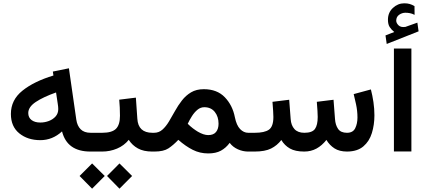

<svg xmlns="http://www.w3.org/2000/svg" viewBox="-20 -903 2542 1144"><path d="M518.6 0Q379.9 0 349.6 -120.1Q293 -67.9 220.2 -67.9Q145 -67.9 95 -108.4Q44.9 -148.9 44.9 -224.1Q44.9 -307.6 113.8 -362.8Q182.6 -418 298.3 -453.1L294.9 -476.6L390.6 -496.1L434.6 -190.4Q439.9 -153.3 460.7 -132.6Q481.4 -111.8 520.5 -111.8H535.6V0ZM327.1 -252.9Q327.1 -267.1 324.2 -283.7L314 -352.1Q237.8 -325.2 193.1 -295.4Q148.4 -265.6 148.4 -229.5Q148.4 -202.6 168 -187.7Q187.5 -172.9 220.2 -172.9Q246.6 -172.9 271 -182.1Q295.4 -191.4 311.3 -209.2Q327.1 -227.1 327.1 -252.9Z M515.1 -111.8H588.9Q647 -111.8 670.9 -135.5Q694.8 -159.2 694.8 -212.9Q694.8 -238.8 693.6 -262.5Q692.4 -286.1 690.4 -309.1L789.6 -321.3L798.3 -195.8Q803.2 -111.8 888.2 -111.8H898.4V0H887.2Q835.4 0 801.8 -18.6Q768.1 -37.1 747.1 -69.8Q719.2 -35.2 677.2 -17.6Q635.3 0 588.9 0H515.1ZM691.9 70.8 767.1 145.5 691.9 221.2 617.7 145.5ZM528.8 70.8 604 145.5 528.8 221.2 454.1 145.5Z M900.4 0H878.9V-111.8H897.9Q926.8 -111.8 947.8 -130.6Q968.8 -149.4 986.6 -179Q1004.4 -208.5 1022.7 -241.7Q1041 -274.9 1064 -304.4Q1086.9 -334 1118.4 -352.8Q1149.9 -371.6 1194.3 -371.6Q1273.4 -371.6 1319.6 -323.5Q1365.7 -275.4 1379.4 -204.6Q1389.2 -156.2 1410.6 -134Q1432.1 -111.8 1459 -111.8H1471.7V0H1458.5Q1427.2 0 1397.2 -13.4Q1367.2 -26.9 1348.6 -51.8Q1326.2 -21.5 1296.1 -5.1Q1266.1 11.2 1220.7 11.2Q1170.9 11.2 1128.4 -10.3Q1085.9 -31.7 1042.5 -69.8Q1012.7 -38.1 983.6 -19Q954.6 0 900.4 0ZM1197.3 -264.2Q1174.8 -264.2 1156.5 -249Q1138.2 -233.9 1123.8 -211.2Q1109.4 -188.5 1098.6 -165.5Q1114.3 -149.9 1129.4 -138.4Q1144.5 -127 1158.2 -118.7Q1193.4 -98.1 1220.7 -98.1Q1252.4 -98.1 1267.3 -116.7Q1282.2 -135.3 1282.2 -166Q1282.2 -208 1259.8 -236.1Q1237.3 -264.2 1197.3 -264.2Z M1792.5 0Q1739.3 0 1707.5 -18.1Q1675.8 -36.1 1656.2 -68.8Q1631.3 -36.1 1595.2 -18.1Q1559.1 0 1497.1 0H1452.1V-111.8H1498Q1556.6 -111.8 1582.8 -130.6Q1608.9 -149.4 1608.9 -206.1Q1608.9 -218.3 1607.4 -242.7Q1606 -267.1 1603.5 -296.4L1703.1 -308.6L1711.9 -193.4Q1714.4 -156.2 1734.4 -134Q1754.4 -111.8 1793.5 -111.8Q1840.3 -111.8 1856.7 -134.8Q1873 -157.7 1873 -206.1Q1873 -217.8 1871.6 -242.4Q1870.1 -267.1 1867.7 -296.4L1967.3 -308.6L1976.1 -193.4Q1978.5 -158.2 1994.4 -135Q2010.3 -111.8 2047.4 -111.8Q2083 -111.8 2096.4 -138.9Q2109.9 -166 2109.9 -203.1Q2109.9 -242.2 2101.3 -282.2Q2092.8 -322.3 2087.4 -342.3L2189.9 -370.1Q2199.2 -334.5 2205.1 -294.7Q2210.9 -254.9 2210.9 -215.8Q2210.9 -159.7 2195.8 -110.4Q2180.7 -61 2145 -30.8Q2109.4 -0.5 2048.3 0Q2002.4 0 1973.1 -18.8Q1943.8 -37.6 1924.8 -69.3Q1898.4 -35.6 1865.7 -17.8Q1833 0 1792.5 0Z M2329.1 -712.4Q2312.5 -725.6 2302 -741.7Q2291.5 -757.8 2291.5 -785.6Q2291.5 -828.1 2321 -855.7Q2350.6 -883.3 2388.7 -883.3Q2407.2 -883.3 2421.4 -879.2Q2435.5 -875 2449.7 -866.7L2450.2 -814.5Q2435.1 -822.3 2421.6 -824.7Q2408.2 -827.1 2395.5 -827.1Q2375.5 -827.1 2358.2 -814.9Q2340.8 -802.7 2340.8 -779.3Q2341.3 -765.1 2354.7 -752Q2368.2 -738.8 2395 -742.7Q2396 -742.7 2397.2 -743.2Q2398.4 -743.7 2399.4 -744.1L2466.8 -768.1L2474.1 -716.3L2284.2 -641.1L2276.9 -691.9ZM2431.2 -613.8V-0.5H2327.1V-613.8Z"/></svg>

Font: Vazirmatn UI NL Medium
Style: Regular
Weight: 500
Designer: Saber Rastikerdar
Foundry: Saber Rastikerdar
Version: Version 33.003